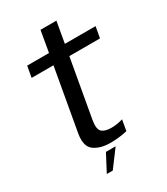

<svg xmlns="http://www.w3.org/2000/svg" viewBox="-212 -821 923 1059"><g transform="rotate(-30 249.5 -291.0)"><path d="M250.1 6.5Q305 6.5 356.8 -5.8L368.8 -74.3Q331.5 -62.8 294.9 -62.8Q254 -62.8 235.2 -80.4Q216.4 -98 225.9 -152.7L291.3 -521.5H486.6L499.3 -592.4H303.8L327.2 -726.6H226.1L202.7 -592.4H63.7L51.2 -521.5H190.2L120.7 -129.1Q107.1 -50.8 145.8 -22.2Q184.6 6.5 250.1 6.5ZM145.1 145H183.1L263.8 36.9H201.9Z"/></g></svg>

Font: Anybody Thin
Style: Italic
Weight: 100
Italic angle: -10°
Designer: Tyler Finck
Foundry: Etcetera Type Company
Version: Version 1.114;gftools[0.9.25]